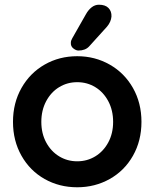

<svg xmlns="http://www.w3.org/2000/svg" viewBox="-20 -783 654 813"><path d="M307 10Q231 10 169 -25Q107 -60 71 -123.5Q35 -187 35 -267Q35 -347 71 -410.5Q107 -474 169 -509.5Q231 -545 307 -545Q382 -545 444.5 -509.5Q507 -474 543 -410.5Q579 -347 579 -267Q579 -187 543 -123.5Q507 -60 444.5 -25Q382 10 307 10ZM307 -435Q265 -435 230.5 -414Q196 -393 175.5 -354.5Q155 -316 155 -267Q155 -218 175.5 -180Q196 -142 230.5 -121Q265 -100 307 -100Q349 -100 383.5 -121Q418 -142 438.5 -180Q459 -218 459 -267Q459 -316 438.5 -354.5Q418 -393 383.5 -414Q349 -435 307 -435ZM280 -602Q280 -611 286 -621L344 -723Q354 -741 368 -752Q382 -763 399 -763Q426 -763 439.5 -749Q453 -735 452 -713Q450 -690 433 -670L357 -586Q341 -569 312 -569Q302 -569 290.5 -578Q279 -587 280 -602Z"/></svg>

Font: Quicksand
Style: Bold
Weight: 700
Version: Version 3.000